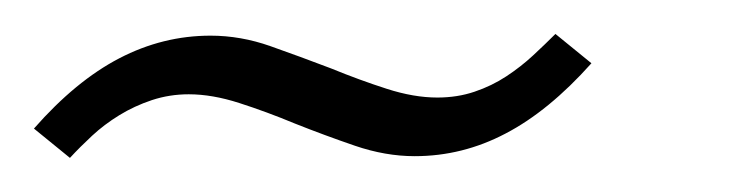

<svg xmlns="http://www.w3.org/2000/svg" viewBox="-31 -263 441 112"><path d="M224.1 -206.1Q235.8 -206.1 245.8 -209.5Q255.9 -212.9 264.4 -218.5Q272.9 -224.1 280 -230.7Q287.1 -237.3 293 -243.2L314 -226.1Q289.1 -198.2 263.9 -185.1Q238.8 -171.9 210.9 -171.9Q193.8 -171.9 176 -178Q158.2 -184.1 141.1 -190.9Q124.5 -197.8 108.6 -202.9Q92.8 -208 79.1 -208Q67.9 -208 57.6 -204.6Q47.4 -201.2 38.6 -195.8Q29.8 -190.4 22.7 -183.8Q15.6 -177.2 9.8 -170.9L-11.2 -188Q13.2 -215.8 38.6 -229Q64 -242.2 91.8 -242.2Q109.4 -242.2 126.7 -236.1Q144 -230 162.1 -223.1Q178.7 -216.3 194.6 -211.2Q210.4 -206.1 224.1 -206.1Z"/></svg>

Font: Romanesco
Style: Regular
Weight: 400
Designer: Astigmatic (AOETI)
Foundry: Astigmatic (AOETI)
Version: Version 1.000